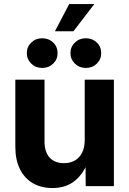

<svg xmlns="http://www.w3.org/2000/svg" viewBox="-20 -925 642 954"><path d="M240.2 9.3Q184.6 9.3 143.1 -14.9Q101.6 -39.1 78.9 -85Q56.2 -130.9 56.2 -195.3V-529.3H201.2V-221.2Q201.2 -169.9 226.6 -142.1Q252 -114.3 297.9 -114.3Q328.1 -114.3 351.3 -127.2Q374.5 -140.1 387.7 -165.8Q400.9 -191.4 400.9 -229.5V-529.3H545.9V0H405.8L404.8 -135.3H422.4Q398.9 -66.4 354.2 -28.6Q309.6 9.3 240.2 9.3ZM406.7 -587.4Q374 -587.4 352.1 -608.9Q330.1 -630.4 330.1 -661.1Q330.1 -692.4 352.1 -713.6Q374 -734.9 406.7 -734.9Q439 -734.9 460.9 -713.9Q482.9 -692.9 482.9 -661.1Q482.9 -629.9 460.9 -608.6Q439 -587.4 406.7 -587.4ZM189.5 -587.4Q157.2 -587.4 135.3 -608.9Q113.3 -630.4 113.3 -661.1Q113.3 -692.4 135.3 -713.6Q157.2 -734.9 189.5 -734.9Q222.2 -734.9 244.1 -713.9Q266.1 -692.9 266.1 -661.1Q266.1 -629.9 244.1 -608.6Q222.2 -587.4 189.5 -587.4ZM252.9 -769.5 323.7 -904.8H448.7L344.7 -769.5Z"/></svg>

Font: Inter 24pt
Style: Bold
Weight: 700
Designer: Rasmus Andersson
Foundry: rsms
Version: Version 4.001;git-66647c0bb